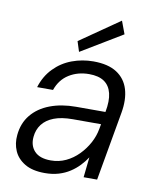

<svg xmlns="http://www.w3.org/2000/svg" viewBox="-83 -792 706 869"><g transform="rotate(10 269.5 -358.0)"><path d="M182 12Q125 12 90 -9Q55 -30 40.5 -63.5Q26 -97 30 -136Q35 -191 66.5 -229.5Q98 -268 150.5 -288Q203 -308 270 -308H405Q415 -360 406.5 -394.5Q398 -429 372.5 -446.5Q347 -464 303 -464Q251 -464 211 -439Q171 -414 154 -365H81Q97 -417 132 -453Q167 -489 214 -506.5Q261 -524 312 -524Q380 -524 420 -498Q460 -472 474 -425.5Q488 -379 477 -317L421 0H359L369 -93Q356 -73 338 -54Q320 -35 297 -20Q274 -5 245.5 3.5Q217 12 182 12ZM199 -49Q236 -49 268 -64Q300 -79 325.5 -105Q351 -131 368 -162.5Q385 -194 391 -228L395 -250H265Q213 -250 178.5 -236.5Q144 -223 125.5 -198.5Q107 -174 104 -141Q100 -100 124 -74.5Q148 -49 199 -49ZM240 -555 225 -602 407 -728 429 -669Z"/></g></svg>

Font: DM Sans 12pt Light
Style: Italic
Weight: 300
Italic angle: -10°
Version: Version 4.004;gftools[0.9.30]